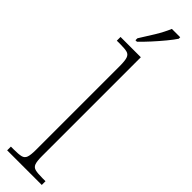

<svg xmlns="http://www.w3.org/2000/svg" viewBox="-331 -935 910 910"><g transform="rotate(45 124.0 -479.5)"><path d="M8 0V-25H26Q60 -25 76 -29Q92 -33 97.5 -48.5Q103 -64 103 -98V-660Q103 -695 97.5 -711Q92 -727 77 -731Q62 -735 34 -735H8V-760H144V-98Q144 -64 149.5 -48.5Q155 -33 171.5 -29Q188 -25 221 -25H240V0ZM69 -812Q91 -846 115 -885.5Q139 -925 153 -959H209V-949Q198 -932 175 -904Q152 -876 126 -847.5Q100 -819 79 -799H69Z"/></g></svg>

Font: Noto Serif Tamil SemiCondensed ExtraLight
Style: Regular
Weight: 200
Width: 4
Designer: Indian Type Foundry, Tom Grace, and the Monotype Design Team
Foundry: Monotype Imaging Inc.
Version: Version 2.004; ttfautohint (v1.8.4.7-5d5b)